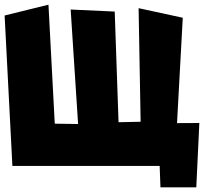

<svg xmlns="http://www.w3.org/2000/svg" viewBox="-21 -720 884 832"><path d="M32.7 -1 -1 -652.8 189 -699.7 216.3 -184.1 317.4 -182.6 285.2 -678.7 476.1 -669.9 492.7 -190.4 588.4 -192.4 579.6 -684.6 771 -643.1 746.1 -186.5 842.8 -187 829.6 91.8H674.3L670.9 -1Z"/></svg>

Font: Lapsus Pro (theguybrush.com)
Style: Bold
Weight: 700
Designer: Jose Roses
Version: Version 1.00 February 9, 2018, initial release